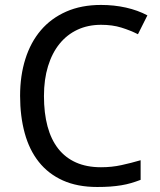

<svg xmlns="http://www.w3.org/2000/svg" viewBox="-20 -744 643 774"><path d="M387.2 -644Q335 -644 292.5 -624.3Q250 -604.5 220 -567.4Q189.9 -530.3 173.6 -477.1Q157.2 -423.8 157.2 -356.9Q157.2 -288.1 171.6 -234.6Q186 -181.2 214.8 -144.5Q243.7 -107.9 286.6 -88.9Q329.6 -69.8 387.2 -69.8Q430.7 -69.8 469.7 -78.4Q508.8 -86.9 546.9 -98.1V-19Q527.8 -11.7 508.8 -6.1Q489.7 -0.5 469 2.9Q448.2 6.3 424.6 8.1Q400.9 9.8 372.1 9.8Q292 9.8 233.4 -16.6Q174.8 -43 136.5 -91.3Q98.1 -139.6 79.6 -207.5Q61 -275.4 61 -357.9Q61 -439 82.3 -506.3Q103.5 -573.7 144.8 -622.1Q186 -670.4 247.1 -697.3Q308.1 -724.1 387.2 -724.1Q439.9 -724.1 487.8 -713.4Q535.6 -702.6 574.2 -682.1L536.1 -606Q505.4 -621.6 469.2 -632.8Q433.1 -644 387.2 -644Z"/></svg>

Font: Puppies Kittens
Style: Regular
Weight: 400
Foundry: Ascender Corporation and Peter Mawhorter
Version: Version 0.1